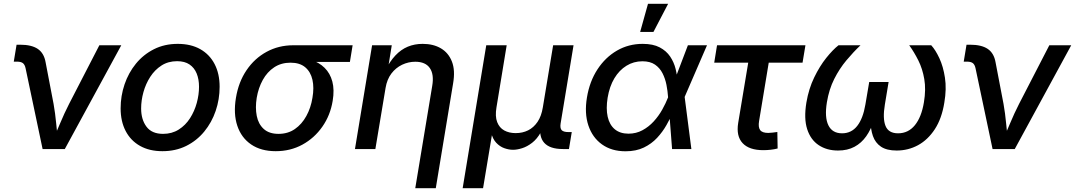

<svg xmlns="http://www.w3.org/2000/svg" viewBox="-20 -777 5605 1001"><path d="M202.1 0 113.3 -421.4Q109.4 -439.9 99.4 -447.8Q89.4 -455.6 68.4 -455.6H51.8L66.4 -543.9H85Q144.5 -543.9 177 -522Q209.5 -500 217.8 -452.1L259.3 -235.4Q268.1 -185.5 272.7 -135.7Q277.3 -85.9 282.7 -38.1H252.4Q273.9 -86.9 294.4 -136.2Q314.9 -185.5 340.3 -235.4L498 -541H612.3L317.9 0Z M826.7 11.2Q758.8 11.2 710 -16.4Q661.1 -43.9 635 -94.2Q608.9 -144.5 608.9 -211.9Q608.9 -276.9 629.4 -337.2Q649.9 -397.5 688.7 -445.1Q727.5 -492.7 782.7 -520.5Q837.9 -548.3 906.7 -548.3Q975.1 -548.3 1023.9 -520.8Q1072.8 -493.2 1098.9 -442.9Q1125 -392.6 1125 -324.7Q1125 -259.3 1104.5 -199Q1084 -138.7 1044.9 -91.1Q1005.9 -43.5 950.7 -16.1Q895.5 11.2 826.7 11.2ZM830.1 -79.1Q876.5 -79.1 911.9 -101.6Q947.3 -124 970.7 -160.6Q994.1 -197.3 1005.9 -240.5Q1017.6 -283.7 1017.6 -324.7Q1017.6 -363.8 1005.4 -393.8Q993.2 -423.8 968 -440.9Q942.9 -458 903.3 -458Q856.9 -458 822 -435.5Q787.1 -413.1 763.4 -376.5Q739.7 -339.8 727.8 -296.6Q715.8 -253.4 715.8 -211.4Q715.8 -153.8 743.7 -116.5Q771.5 -79.1 830.1 -79.1Z M1417.5 11.2Q1340.8 11.2 1289.6 -23.7Q1238.3 -58.6 1217.3 -121.1Q1196.3 -183.6 1210 -266.6Q1223.6 -349.6 1265.4 -411.1Q1307.1 -472.7 1369.9 -506.8Q1432.6 -541 1508.8 -541H1818.4L1804.2 -454.1H1572.3L1494.6 -450.2Q1445.8 -450.2 1409.4 -426Q1373 -401.9 1350.1 -360.4Q1327.1 -318.8 1318.4 -267.1Q1310.1 -215.3 1318.6 -172.6Q1327.1 -129.9 1355.2 -104.5Q1383.3 -79.1 1432.1 -79.1Q1481 -79.1 1517.3 -104.2Q1553.7 -129.4 1577.1 -172.1Q1600.6 -214.8 1608.9 -267.1Q1618.2 -319.8 1608.9 -361.1Q1599.6 -402.3 1571.3 -426.3Q1543 -450.2 1494.6 -450.2L1499 -480Q1554.7 -480 1598.9 -466.1Q1643.1 -452.1 1672.1 -423.6Q1701.2 -395 1712.6 -352.1Q1724.1 -309.1 1714.4 -251Q1702.1 -175.8 1660.6 -116.5Q1619.1 -57.1 1556.6 -22.9Q1494.1 11.2 1417.5 11.2Z M1990.2 -318.8 1937 0H1830.6L1919.9 -541H2022.5L2001 -408.2H1987.8Q2012.2 -457 2041.5 -488Q2070.8 -519 2106.2 -533.7Q2141.6 -548.3 2183.6 -548.3Q2239.3 -548.3 2278.8 -524.9Q2318.4 -501.5 2336.2 -455.8Q2354 -410.2 2342.3 -342.3L2252 204.1H2145L2233.4 -329.1Q2243.7 -389.2 2220.9 -422.1Q2198.2 -455.1 2145 -455.1Q2109.4 -455.1 2076.4 -439.5Q2043.5 -423.8 2020.5 -393.6Q1997.6 -363.3 1990.2 -318.8Z M2392.1 204.1 2515.1 -541H2621.6L2568.4 -217.3Q2560.5 -170.4 2572 -140.6Q2583.5 -110.8 2608.9 -96.9Q2634.3 -83 2668.5 -83Q2704.1 -83 2733.2 -97.4Q2762.2 -111.8 2782.5 -141.6Q2802.7 -171.4 2810.1 -217.3L2863.8 -541H2970.2L2902.8 -133.3Q2898.9 -108.9 2908.2 -98.6Q2917.5 -88.4 2944.3 -88.4H2960.9L2946.3 0H2914.6Q2846.2 0 2817.1 -32.7Q2788.1 -65.4 2798.8 -127.9L2807.1 -177.2H2828.6Q2819.8 -123 2799.8 -87.6Q2779.8 -52.2 2754.2 -32.5Q2728.5 -12.7 2702.4 -4.4Q2676.3 3.9 2654.8 3.9Q2632.8 3.9 2609.4 -4.4Q2585.9 -12.7 2567.1 -32.7Q2548.3 -52.7 2540 -87.9Q2531.7 -123 2540.5 -177.2H2562L2498.5 204.1Z M3241.2 11.7Q3168.5 11.7 3118.4 -24.2Q3068.4 -60.1 3047.4 -123.3Q3026.4 -186.5 3040 -268.6Q3053.7 -352.1 3094.7 -415Q3135.7 -478 3196.5 -513.2Q3257.3 -548.3 3330.6 -548.3Q3384.8 -548.3 3419.4 -530Q3454.1 -511.7 3473.9 -482.2Q3493.7 -452.6 3502.2 -418.2Q3510.7 -383.8 3512.2 -351.6H3547.9L3549.3 -272.9L3584.5 0H3483.9L3462.9 -272Q3460.9 -302.2 3454.6 -334.7Q3448.2 -367.2 3434.1 -395Q3419.9 -422.9 3394.8 -440.2Q3369.6 -457.5 3329.1 -457.5Q3283.7 -457.5 3246.1 -434.3Q3208.5 -411.1 3183.1 -368.9Q3157.7 -326.7 3147.9 -267.6Q3138.7 -210.4 3148.2 -168.2Q3157.7 -126 3185.3 -103Q3212.9 -80.1 3256.8 -80.1Q3296.4 -80.1 3329.3 -97.9Q3362.3 -115.7 3388.2 -144Q3414.1 -172.4 3432.6 -205.6Q3451.2 -238.8 3462.9 -269L3566.4 -541H3666L3548.3 -269L3521.5 -192.4H3488.8Q3474.6 -160.2 3454.6 -124.8Q3434.6 -89.4 3405.8 -58.3Q3377 -27.3 3336.7 -7.8Q3296.4 11.7 3241.2 11.7ZM3317.4 -610.4 3358.4 -757.3H3463.4L3386.7 -610.4Z M3959.5 5.9Q3885.7 5.9 3851.6 -30.8Q3817.4 -67.4 3828.6 -136.2L3880.9 -450.2H3703.6L3718.3 -541H4179.2L4164.1 -450.2H3987.8L3937.5 -146Q3932.1 -114.3 3942.9 -99.1Q3953.6 -84 3985.4 -84Q3994.6 -84 4008.3 -85.7Q4022 -87.4 4032.7 -88.9L4034.2 -2.9Q4017.1 1.5 3997.8 3.7Q3978.5 5.9 3959.5 5.9Z M4349.1 7.8Q4290.5 7.8 4248.3 -20.3Q4206.1 -48.3 4188.2 -103.8Q4170.4 -159.2 4184.1 -242.2Q4196.3 -314.5 4224.9 -373.3Q4253.4 -432.1 4287.6 -474.9Q4321.8 -517.6 4351.6 -541H4466.3Q4428.7 -505.4 4392.6 -462.2Q4356.4 -418.9 4329.3 -365.2Q4302.2 -311.5 4291 -243.7Q4278.3 -165.5 4298.8 -123.8Q4319.3 -82 4370.1 -82Q4418.9 -82 4449.2 -120.6Q4479.5 -159.2 4491.7 -231.9L4511.7 -349.6H4612.8L4593.3 -231.9Q4581.1 -159.2 4596.7 -120.6Q4612.3 -82 4662.1 -82Q4715.3 -82 4749.8 -124.3Q4784.2 -166.5 4796.9 -243.7Q4808.1 -310.5 4798.8 -364.5Q4789.6 -418.5 4767.8 -461.9Q4746.1 -505.4 4720.2 -541H4835Q4857.4 -516.6 4877.4 -473.6Q4897.5 -430.7 4906.5 -372.1Q4915.5 -313.5 4903.3 -242.2Q4890.1 -159.2 4853.8 -103.5Q4817.4 -47.9 4766.1 -20Q4714.8 7.8 4654.8 7.8Q4603 7.8 4573.2 -12.2Q4543.5 -32.2 4531 -67.9Q4518.6 -103.5 4518.6 -149.4H4536.1Q4521 -102.1 4496.1 -66.7Q4471.2 -31.2 4434.8 -11.7Q4398.4 7.8 4349.1 7.8Z M5154.8 0 5065.9 -421.4Q5062 -439.9 5052 -447.8Q5042 -455.6 5021 -455.6H5004.4L5019 -543.9H5037.6Q5097.2 -543.9 5129.6 -522Q5162.1 -500 5170.4 -452.1L5211.9 -235.4Q5220.7 -185.5 5225.3 -135.7Q5230 -85.9 5235.4 -38.1H5205.1Q5226.6 -86.9 5247.1 -136.2Q5267.6 -185.5 5293 -235.4L5450.7 -541H5564.9L5270.5 0Z"/></svg>

Font: Inter 17pt Medium
Style: Italic
Weight: 500
Italic angle: -9.3988°
Version: Version 4.001;git-66647c0bb